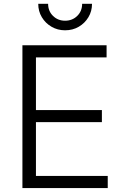

<svg xmlns="http://www.w3.org/2000/svg" viewBox="-20 -958 633 978"><path d="M94.2 0V-727.5H522.9V-665.5H163.1V-397.5H499V-335.9H163.1V-62H528.8V0ZM311.5 -803.7Q273.4 -803.7 242.4 -821.8Q211.4 -839.8 193.1 -870.4Q174.8 -900.9 174.8 -938.5H225.1Q225.1 -901.4 250 -877Q274.9 -852.5 311.5 -852.5Q348.6 -852.5 373.5 -877Q398.4 -901.4 398.4 -938.5H448.7Q448.7 -900.9 430.4 -870.4Q412.1 -839.8 381.3 -821.8Q350.6 -803.7 311.5 -803.7Z"/></svg>

Font: Inter 16pt Light
Style: Regular
Weight: 300
Version: Version 4.001;git-66647c0bb